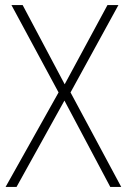

<svg xmlns="http://www.w3.org/2000/svg" viewBox="-20 -734 499 754"><path d="M456 0 257 -371 445 -714H402L234 -403L69 -714H25L210 -371L2 0H45L233 -339L413 0Z"/></svg>

Font: Noto Sans Devanagari UI SemiCondensed ExtraLight
Style: Regular
Weight: 200
Width: 4
Designer: Jelle Bosma - Monotype Design Team
Foundry: Monotype Imaging Inc.
Version: Version 2.004